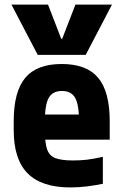

<svg xmlns="http://www.w3.org/2000/svg" viewBox="-20 -810 540 840"><path d="M30 -790H190L248 -640H252L310 -790H470L355 -570H145ZM288 10Q162 10 101 -51.5Q40 -113 40 -240V-280Q40 -409 90.5 -469.5Q141 -530 250 -530Q359 -530 409.5 -469.5Q460 -409 460 -280V-199H108V-309H350L326 -274Q326 -351 309 -381.5Q292 -412 251 -412Q210 -412 193 -381.5Q176 -351 176 -274V-246Q176 -188 185.5 -158.5Q195 -129 221.5 -118.5Q248 -108 300 -108Q329 -108 358 -111Q387 -114 430 -124V-6Q397 1 360 5.5Q323 10 288 10Z"/></svg>

Font: M PLUS Code Latin
Style: Bold
Weight: 700
Designer: Coji Morishita
Foundry: UNDERFOREST DESIGN
Version: Version 1.002; ttfautohint (v1.8.3)